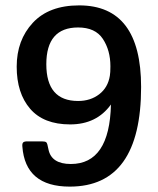

<svg xmlns="http://www.w3.org/2000/svg" viewBox="-20 -551 586 713"><path d="M239 142Q74 142 63 -7Q62 -18 66 -22Q70 -26 81 -26H136Q148 -26 152 -22.5Q156 -19 160 4Q171 58 243 58Q387 58 392 -163Q339 -89 240.5 -89Q142 -89 92 -147Q42 -205 42 -303.5Q42 -402 102 -466.5Q162 -531 274 -531Q504 -531 504 -228Q504 142 239 142ZM270 -176Q316 -176 348.5 -201Q381 -226 388 -270Q390 -281 390 -305Q390 -364 362 -406.5Q334 -449 270 -449Q152 -449 152 -312.5Q152 -176 270 -176Z"/></svg>

Font: Crete Round
Style: Regular
Weight: 400
Designer: Veronika Burian
Foundry: TypeTogether
Version: Version 1.001